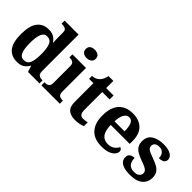

<svg xmlns="http://www.w3.org/2000/svg" viewBox="56 -1553 2347 2347"><g transform="rotate(45 1229.5 -380.0)"><path d="M249.7 10Q151.9 10 98.8 -56.5Q45.7 -123 45.7 -267Q45.7 -412 98.5 -479.9Q151.3 -547.7 248 -547.7Q304.2 -547.7 338.4 -526.4Q372.6 -505.1 394 -471.9H399.4Q397.6 -495.8 396.7 -526.6Q395.8 -557.3 395.8 -584.2V-644.8Q395.8 -672.5 384.5 -685.8Q373.3 -699.1 355.1 -703.1Q336.9 -707 314.9 -707H306.9V-760H548.3V-129.1Q548.3 -99 557.8 -82.2Q567.3 -65.5 584.3 -59.3Q601.4 -53 624.5 -53H632.5V0H434L409 -77.8H403.9Q381.9 -37 345.3 -13.5Q308.7 10 249.7 10ZM292.8 -65Q352.3 -65 374 -115.2Q395.8 -165.4 395.8 -268.7Q395.8 -367.5 374 -420.7Q352.3 -473.9 293 -473.9Q242.6 -473.9 221.4 -420.7Q200.1 -367.5 200.1 -267.7Q200.1 -166.4 221.4 -115.7Q242.6 -65 292.8 -65Z M665.6 0V-53H678Q698.3 -53 714.2 -59Q730.1 -64.9 739.5 -80.3Q749 -95.7 749 -124.1V-416.1Q749 -443.2 739.3 -457.4Q729.5 -471.7 713.6 -477.3Q697.7 -483 678 -483H665.8V-536H901V-123.9Q901 -95.8 910.3 -80.3Q919.5 -64.8 935.9 -58.9Q952.3 -53 972 -53H983.8V0ZM820.4 -626.1Q784.3 -626.1 759.6 -643.9Q735 -661.7 735 -698Q735 -736.5 759.6 -753.2Q784.3 -769.9 820.4 -769.9Q855 -769.9 880.7 -753.2Q906.4 -736.5 906.4 -698Q906.4 -661.7 880.7 -643.9Q855 -626.1 820.4 -626.1Z M1254.9 10Q1178.3 10 1137.5 -25.4Q1096.6 -60.7 1096.6 -147.9V-468H1021.7V-519Q1054.2 -519 1079.7 -531.7Q1105.2 -544.4 1120 -560.9Q1135.3 -576.5 1147.2 -601.4Q1159 -626.2 1166 -660.2H1249.2V-536H1377.3V-468H1249.2V-158.2Q1249.2 -113.6 1264.7 -92.5Q1280.1 -71.4 1315.3 -71.4Q1334.5 -71.4 1352.4 -74Q1370.3 -76.6 1386.3 -80.2V-15.3Q1370.4 -7.5 1335.7 1.2Q1301 10 1254.9 10Z M1712.1 10Q1584 10 1518.4 -62.3Q1452.9 -134.6 1452.9 -265.2Q1452.9 -405.7 1517.8 -477.3Q1582.8 -548.9 1701 -548.9Q1810.2 -548.9 1872.6 -488Q1935.1 -427.2 1935.1 -308.2V-256.9H1607.3Q1609.3 -156.6 1644.5 -110.9Q1679.7 -65.2 1747 -65.2Q1798.4 -65.2 1831.5 -89.3Q1864.5 -113.4 1881.3 -147.9Q1895.3 -143.8 1905.1 -132.5Q1914.8 -121.1 1914.8 -104.1Q1914.8 -78.3 1894.1 -51.8Q1873.3 -25.3 1828.8 -7.7Q1784.3 10 1712.1 10ZM1781.9 -320.8Q1781.9 -397.3 1763.8 -440.6Q1745.6 -483.9 1703 -483.9Q1661.4 -483.9 1636.4 -442.1Q1611.4 -400.4 1609.3 -320.8Z M2207.1 10Q2137.4 10 2094.3 -4.3Q2051.2 -18.6 2031.3 -44.5Q2011.4 -70.3 2011.4 -103.5Q2011.4 -131.7 2024.1 -148.2Q2036.9 -164.6 2056.9 -171.5Q2076.9 -178.3 2098.8 -178.3Q2098.8 -116.5 2127.5 -83.9Q2156.2 -51.3 2211.4 -51.3Q2261.5 -51.3 2284.8 -71.9Q2308.1 -92.5 2308.1 -122Q2308.1 -143.6 2296.1 -158.1Q2284.2 -172.7 2257.7 -185.8Q2231.2 -199 2186.8 -214.2Q2130 -234.3 2092.4 -256.4Q2054.9 -278.5 2036.3 -309.9Q2017.8 -341.3 2017.8 -388.9Q2017.8 -469.1 2076.9 -508.5Q2135.9 -547.9 2233.1 -547.9Q2293.3 -547.9 2331 -534.2Q2368.7 -520.6 2386.4 -499Q2404 -477.4 2404 -453Q2404 -420.8 2381.2 -403.4Q2358.3 -386 2310.6 -386Q2310.6 -435.5 2285.5 -462Q2260.4 -488.6 2218.2 -488.6Q2178.8 -488.6 2157.9 -472.1Q2137.1 -455.7 2137.1 -426.5Q2137.1 -394.3 2163.3 -376.2Q2189.5 -358 2258.2 -334.5Q2311.8 -315.9 2349.4 -294.5Q2387.1 -273.1 2406.6 -242.1Q2426.2 -211 2426.2 -162.7Q2426.2 -82.3 2369.3 -36.2Q2312.4 10 2207.1 10Z"/></g></svg>

Font: Noto Serif Telugu
Style: Regular
Weight: 400
Designer: Jelle Bosma - Monotype Design Team
Foundry: Monotype Imaging Inc.
Version: Version 2.003